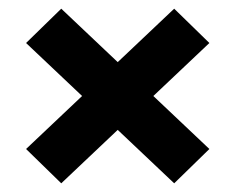

<svg xmlns="http://www.w3.org/2000/svg" viewBox="-20 -578 542 442"><path d="M40 -235 169 -357 40 -479 121 -558 251 -435 381 -558 462 -479 333 -357 462 -235 381 -156 251 -279 121 -156Z"/></svg>

Font: Big Shoulders Text Black
Style: Regular
Weight: 900
Designer: Patric King
Foundry: XO Type Co
Version: Version 1.000; ttfautohint (v1.8.2)